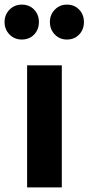

<svg xmlns="http://www.w3.org/2000/svg" viewBox="-73 -815 385 835"><path d="M22 -794.9Q54.7 -794.9 75.4 -773.2Q96.2 -751.5 96.2 -719.2Q96.2 -686.5 75.4 -664.8Q54.7 -643.1 22 -643.1Q-10.3 -643.1 -31.7 -665Q-53.2 -687 -53.2 -719.2Q-53.2 -751 -31.7 -772.9Q-10.3 -794.9 22 -794.9ZM217.8 -794.9Q250.5 -794.9 271.2 -773.2Q292 -751.5 292 -719.2Q292 -686.5 271.2 -664.8Q250.5 -643.1 217.8 -643.1Q186.5 -643.1 165.3 -665Q144 -687 144 -719.2Q144 -751 165.3 -772.9Q186.5 -794.9 217.8 -794.9ZM195.8 -530.8V0H44.9V-530.8Z"/></svg>

Font: Fira Sans Compressed
Style: Bold
Weight: 700
Width: 1
Designer: Carrois Corporate & Edenspiekermann AG
Foundry: Carrois Corporate GbR & Edenspiekermann AG
Version: Version 4.203;PS 004.203;hotconv 1.0.88;makeotf.lib2.5.64775